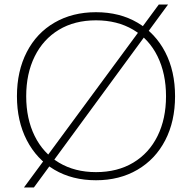

<svg xmlns="http://www.w3.org/2000/svg" viewBox="-20 -790 850 850"><path d="M55 -364Q55 -475 98.5 -559.5Q142 -644 221.5 -690Q301 -736 405 -736Q510 -736 589 -689.5Q668 -643 711.5 -559Q755 -475 755 -364Q755 -253 711.5 -169Q668 -85 588.5 -38.5Q509 8 405 8Q300 8 221 -38.5Q142 -85 98.5 -169.5Q55 -254 55 -364ZM715 -364Q715 -464 677.5 -540.5Q640 -617 569.5 -658.5Q499 -700 405 -700Q310 -700 240.5 -658Q171 -616 133.5 -540Q96 -464 96 -364Q96 -264 133.5 -188Q171 -112 241 -70Q311 -28 405 -28Q500 -28 570 -70Q640 -112 677.5 -188Q715 -264 715 -364ZM683 -770H724L130 40H86Z"/></svg>

Font: Mona Sans VF XLt
Style: Regular
Weight: 200
Designer: Deni Anggara
Foundry: GitHub
Version: Version 2.000;Glyphs 3.2.3 (3260)